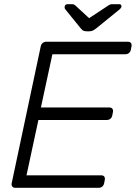

<svg xmlns="http://www.w3.org/2000/svg" viewBox="-20 -900 651 920"><path d="M54 0Q44 0 39 -6Q34 -12 36 -22L175 -677Q177 -688 184.5 -694Q192 -700 202 -700H592Q603 -700 607.5 -694Q612 -688 610 -677L607 -662Q605 -652 598 -646Q591 -640 580 -640H231L176 -385H503Q514 -385 518.5 -379Q523 -373 521 -362L518 -347Q516 -337 509 -331Q502 -325 491 -325H164L107 -60H464Q475 -60 479.5 -54Q484 -48 482 -37L479 -22Q477 -12 470 -6Q463 0 452 0ZM396 -750Q389 -750 382 -752Q375 -754 367 -764L294 -854Q288 -861 290 -869Q292 -880 305 -880H325Q331 -880 335 -878Q339 -876 342 -873L407 -813L498 -873Q503 -876 507 -878Q511 -880 517 -880H551Q562 -880 562 -870Q562 -863 553 -855L441 -764Q428 -754 421 -752Q414 -750 406 -750Z"/></svg>

Font: Rubik Light
Style: Italic
Weight: 300
Italic angle: -12°
Designer: Hubert and Fischer
Foundry: Hubert and Fischer
Version: Version 2.300;gftools[0.9.30]